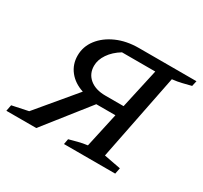

<svg xmlns="http://www.w3.org/2000/svg" viewBox="-140 -679 880 834"><g transform="rotate(30 300.5 -262.0)"><path d="M-25 0 -19 -31 62 -48 221 -238Q175 -253 149 -286Q123 -319 123 -363Q123 -408 151 -444.5Q179 -481 227.5 -502.5Q276 -524 338 -524H626L620 -497Q596 -491 576 -486Q556 -481 529 -478L443 -46L527 -30L521 0H264L269 -27Q291 -33 312 -38.5Q333 -44 357 -47L395 -220H299L125 0ZM315 -272H406L450 -471H283Q247 -449 227 -419.5Q207 -390 207 -360Q207 -320 236 -296Q265 -272 315 -272Z"/></g></svg>

Font: Piazzolla SC
Style: Italic
Weight: 400
Italic angle: -11.3°
Designer: Juan Pablo del Peral
Foundry: Huerta Tipografica
Version: Version 1.330